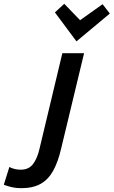

<svg xmlns="http://www.w3.org/2000/svg" viewBox="-171 -801 596 1007"><path d="M-60 186Q-87 186 -110 180.5Q-133 175 -151 168L-122 75Q-107 82 -93.5 85.5Q-80 89 -62 89Q-20 89 2.5 59Q25 29 36 -20L156 -522H270L150 -23Q134 47 108.5 93.5Q83 140 42.5 163Q2 186 -60 186ZM230 -584 117 -736 166 -781 249 -695 367 -779 405 -730Z"/></svg>

Font: Ubuntu Sans SemiBold
Style: Italic
Weight: 600
Italic angle: -13.5°
Designer: Dalton Maag Ltd
Foundry: Dalton Maag Ltd
Version: Version 1.006